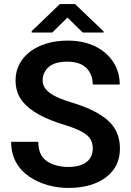

<svg xmlns="http://www.w3.org/2000/svg" viewBox="-20 -922 650 952"><path d="M439.9 -184.6C439.9 -131.3 400.4 -94.2 318.8 -94.2C276.4 -94.2 240.7 -104 212.4 -123C184.1 -142.1 169.9 -173.8 169.9 -218.8H35.2C35.2 -140.6 70.3 -83.5 125 -46.4C179.7 -8.8 250 9.8 318.8 9.8C396.5 9.8 458.5 -7.8 504.9 -42.5C551.3 -77.1 574.7 -124.5 574.7 -185.5C574.7 -243.2 554.7 -289.6 515.1 -324.7C475.6 -359.9 416.5 -389.2 338.9 -412.6C240.7 -441.9 191.4 -473.1 191.4 -523.9C191.4 -549.8 201.7 -571.8 221.7 -589.8C241.7 -607.4 272.5 -616.2 313.5 -616.2C356 -616.2 387.7 -605.5 408.7 -584.5C429.7 -563 439.9 -535.6 439.9 -502.9H573.7C573.7 -543.9 563 -581.1 542 -613.8C499.5 -679.7 420.9 -720.7 315.4 -720.7C164.1 -720.7 57.1 -640.6 57.1 -523.9C57.1 -484.4 67.9 -450.7 88.9 -422.9C130.9 -367.7 205.6 -332 293.9 -304.7C334 -292.5 364.7 -280.3 385.7 -269C427.7 -246.1 439.9 -221.2 439.9 -184.6ZM276.9 -901.9 137.2 -767.6V-760.7H239.3L314.5 -835L390.1 -760.7H493.7V-766.6L352.1 -901.9Z"/></svg>

Font: Vazirmatn SemiBold
Style: Regular
Weight: 600
Designer: Saber Rastikerdar
Foundry: Saber Rastikerdar
Version: Version 33.003